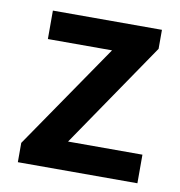

<svg xmlns="http://www.w3.org/2000/svg" viewBox="-62 -549 568 607"><g transform="rotate(10 221.5 -245.5)"><path d="M34.2 0V-62L266.1 -399.9H60.1V-491.2H410.2V-430.2L179.2 -91.8H418V0Z"/></g></svg>

Font: SourceSansPro-Semibold
Style: Regular
Weight: 600
Designer: Paul D. Hunt
Foundry: Adobe Systems Incorporated
Version: Version 2.020;PS 2.0;hotconv 1.0.86;makeotf.lib2.5.63406